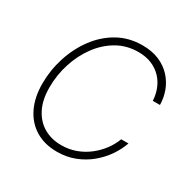

<svg xmlns="http://www.w3.org/2000/svg" viewBox="-166 -894 1052 1062"><g transform="rotate(30 360.0 -363.5)"><path d="M330.6 9.8Q251.5 9.8 193.6 -25.4Q135.7 -60.5 104.5 -125.2Q73.2 -189.9 73.2 -277.8Q73.2 -362.8 99.4 -444.6Q125.5 -526.4 174.3 -592.5Q223.1 -658.7 292.5 -698Q361.8 -737.3 448.7 -737.3Q510.3 -737.3 556.4 -717.3Q602.5 -697.3 633.5 -663.1Q664.6 -628.9 679.9 -586.7Q695.3 -544.4 695.8 -499.5H649.9Q648.4 -536.6 635.3 -571.5Q622.1 -606.4 596.7 -634Q571.3 -661.6 533.9 -677.7Q496.6 -693.8 447.3 -693.8Q373 -693.8 312.5 -658.9Q252 -624 208.5 -564.7Q165 -505.4 141.4 -431.4Q117.7 -357.4 117.7 -278.8Q117.7 -198.7 145.8 -144Q173.8 -89.4 222.4 -61.5Q271 -33.7 332.5 -33.7Q382.8 -33.7 426.3 -49.8Q469.7 -65.9 505.1 -93.8Q540.5 -121.6 565.9 -156.2Q591.3 -190.9 605 -228H651.4Q636.2 -184.1 607.2 -141.6Q578.1 -99.1 536.9 -64.9Q495.6 -30.8 443.6 -10.5Q391.6 9.8 330.6 9.8Z"/></g></svg>

Font: Inter 16pt ExtraLight
Style: Italic
Weight: 250
Italic angle: -9.3988°
Version: Version 4.001;git-66647c0bb